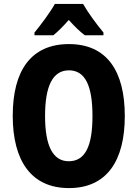

<svg xmlns="http://www.w3.org/2000/svg" viewBox="-20 -950 702 980"><path d="M404 -930H260C239 -891 187 -821 156 -784V-770H252C275 -788 301 -814 331 -848C361 -815 387 -789 413 -770H508V-784C470 -830 429 -886 404 -930ZM617 -358C617 -588 525 -725 332 -725C141 -725 45 -593 45 -359C45 -130 139 10 332 10C525 10 617 -129 617 -358ZM210 -358C210 -509 248 -591 332 -591C415 -591 452 -512 452 -358C452 -204 415 -127 331 -127C249 -127 210 -207 210 -358Z"/></svg>

Font: Noto Sans Lao Looped Condensed ExtraBold
Style: Regular
Weight: 800
Width: 3
Designer: Mark Frömberg, Ben Mitchell
Foundry: The Fontpad Ltd
Version: Version 1.002